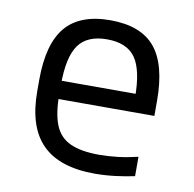

<svg xmlns="http://www.w3.org/2000/svg" viewBox="-66 -597 682 674"><g transform="rotate(10 275.0 -260.0)"><path d="M314 10Q188 10 126.5 -51.5Q65 -113 65 -240V-280Q65 -409 116 -469.5Q167 -530 275 -530Q384 -530 434.5 -469.5Q485 -409 485 -280V-226H107V-291H428L407 -268V-277Q407 -376 376.5 -419Q346 -462 275 -462Q205 -462 174 -419Q143 -376 143 -277V-243Q143 -174 159.5 -133.5Q176 -93 214.5 -75.5Q253 -58 318 -58Q349 -58 383 -62Q417 -66 455 -75V-6Q423 1 386 5.5Q349 10 314 10Z"/></g></svg>

Font: M PLUS Code Latin SemiExpanded
Style: Regular
Weight: 400
Width: 6
Designer: Coji Morishita
Foundry: UNDERFOREST DESIGN
Version: Version 1.002; ttfautohint (v1.8.3)